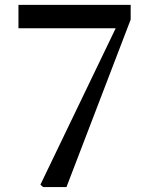

<svg xmlns="http://www.w3.org/2000/svg" viewBox="-20 -757 603 777"><path d="M54.7 -737.3H508.8V-677.7L249 0H154.3L143.6 -9.8L448.2 -642.6H54.7Z"/></svg>

Font: GenYoMin TW TTF SemiBold
Style: Regular
Weight: 600
Version: Version 1.300